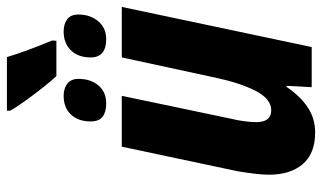

<svg xmlns="http://www.w3.org/2000/svg" viewBox="-208 -713 931 555"><g transform="rotate(-90 257.5 -435.5)"><path d="M315 -738Q300 -754 280 -779.5Q260 -805 242 -830Q224 -855 215 -872V-881H370Q385 -830 418 -750L417 -738ZM236 -594Q211 -594 197.5 -604.5Q184 -615 184 -639Q184 -675 204 -696Q224 -717 258 -717Q279 -717 293 -706.5Q307 -696 307 -674Q307 -639 288 -616.5Q269 -594 236 -594ZM422 -594Q369 -594 369 -639Q369 -675 389.5 -696Q410 -717 444 -717Q465 -717 479 -707Q493 -697 493 -674Q493 -640 473.5 -617Q454 -594 422 -594ZM152 10Q91 10 60.5 -26Q30 -62 30 -123Q30 -142 33 -166Q36 -190 40 -214L111 -549H258L192 -234Q187 -214 184.5 -194.5Q182 -175 182 -160Q182 -117 216 -117Q249 -117 272 -161.5Q295 -206 310 -276L369 -549H515L399 0H283L287 -73H284Q258 -34 225.5 -12Q193 10 152 10Z"/></g></svg>

Font: Noto Sans Condensed ExtraBold
Style: Italic
Weight: 800
Width: 3
Italic angle: -12°
Designer: Monotype Design Team
Foundry: Monotype Imaging Inc.
Version: Version 2.013; ttfautohint (v1.8.4.7-5d5b)